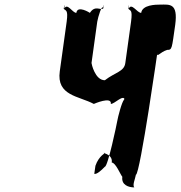

<svg xmlns="http://www.w3.org/2000/svg" viewBox="-20 -880 785 835"><path d="M678 -860C656 -860 599 -859 594 -824C576 -824 553 -869 540 -843C540 -843 543 -877 538 -842C547 -832 557 -839 550 -786L525 -606C520 -568 481 -566 436 -531C393 -531 378 -603 378 -606L403 -786C406 -804 424 -868 430 -842C430 -842 433 -878 428 -843C418 -834 393 -859 371 -824C371 -824 317 -859 312 -824C295 -824 273 -869 260 -843C260 -843 262 -877 257 -842C266 -832 277 -839 270 -786L240 -570C225 -463 323 -463 388 -428C388 -428 467 -463 462 -428C479 -428 517 -472 523 -446C523 -446 525 -482 520 -447C510 -438 493 -372 490 -354C488 -341 449 -155 436 -155C419 -137 400 -121 390 -124L395 -159C410 -203 440 -215 436 -215C414 -215 472 -214 466 -173C483 -173 504 -120 512 -111C507 -75 540 -65 564 -65C555 -75 568 -102 571 -120C589 -120 670 -689 664 -649C661 -627 675 -653 707 -663C729 -663 727 -668 742 -772C755 -868 717 -860 678 -860Z"/></svg>

Font: Hussar Przerywany
Style: Obl
Weight: 400
Foundry: Cannot Into Space Fonts
Version: Version 0.982